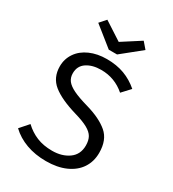

<svg xmlns="http://www.w3.org/2000/svg" viewBox="-216 -1021 1032 1148"><g transform="rotate(30 300.0 -447.0)"><path d="M285 11Q210 11 148.5 -11.5Q87 -34 43 -76L95 -135Q133 -99 179.5 -80Q226 -61 286 -61Q354 -61 400 -94Q446 -127 446 -189Q446 -224 433 -247Q420 -270 387.5 -288Q355 -306 296 -323Q184 -356 129 -400.5Q74 -445 74 -522Q74 -573 102 -614Q130 -655 181 -677.5Q232 -700 297 -700Q365 -700 418.5 -680Q472 -660 517 -621L465 -565Q394 -627 300 -627Q240 -627 201 -601Q162 -575 162 -525Q162 -495 178 -474Q194 -453 231 -435Q268 -417 335 -398Q432 -370 484.5 -325Q537 -280 537 -191Q537 -131 507 -85.5Q477 -40 420 -14.5Q363 11 285 11ZM469 -862 335 -754H278L143 -862L181 -905L306 -824L432 -905Z"/></g></svg>

Font: Fira Mono
Style: Regular
Weight: 400
Designer: Carrois Corporate & Edenspiekermann AG
Foundry: Carrois Corporate GbR & Edenspiekermann AG
Version: Version 3.206